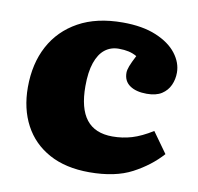

<svg xmlns="http://www.w3.org/2000/svg" viewBox="-66 -598 702 680"><g transform="rotate(10 285.0 -257.5)"><path d="M297 14Q212 14 152.5 -18.5Q93 -51 62 -109.5Q31 -168 31 -245Q31 -330 65 -393.5Q99 -457 164 -493Q229 -529 323 -529Q394 -529 443 -508.5Q492 -488 517 -455.5Q542 -423 542 -387Q542 -363 532.5 -342Q523 -321 503 -308Q483 -295 449 -295Q411 -295 388.5 -310.5Q366 -326 366 -356Q366 -366 371.5 -380.5Q377 -395 390 -420Q376 -428 360.5 -431.5Q345 -435 325 -435Q296 -435 275 -418.5Q254 -402 242.5 -368.5Q231 -335 231 -284Q231 -204 262 -164.5Q293 -125 356 -125Q392 -125 425.5 -135Q459 -145 499 -170L552 -96Q511 -50 450.5 -18Q390 14 297 14Z"/></g></svg>

Font: Literata ExtraBold
Style: Regular
Weight: 800
Designer: Latin by Veronika Burian and Jose Scaglione. Greek by Irene Vlachou. Cyrillic by Vera Evstafieva.
Foundry: TypeTogether
Version: Version 3.103;gftools[0.9.29]